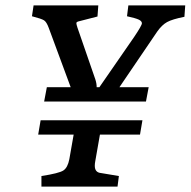

<svg xmlns="http://www.w3.org/2000/svg" viewBox="-20 -689 704 709"><path d="M519 -314H143L153 -367H241L160 -586Q152 -608 142.5 -614Q133 -620 98 -629L104 -669H343L340 -628L270 -610Q262 -608 262 -603.5Q262 -599 266 -587L332 -396Q337 -381 337 -367H347L475 -552Q504 -595 504 -603Q504 -611 492.5 -616.5Q481 -622 449 -629L454 -669H664L661 -627Q616 -618 597 -607.5Q578 -597 561 -573L421 -367H529ZM414 0H133V-39Q198 -49 214 -59.5Q230 -70 236 -101L252 -192H121L130 -245H506L497 -192H349L332 -95Q330 -85 330 -77Q330 -52 353 -50L419 -39Z"/></svg>

Font: Poly
Style: Italic
Weight: 400
Italic angle: -10°
Designer: Nicolas Silva
Foundry: Jose Nicolas Silva Schwarzenberg
Version: Version 1.003